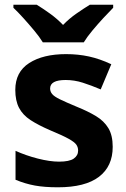

<svg xmlns="http://www.w3.org/2000/svg" viewBox="-20 -786 537 816"><path d="M459 -162Q459 -79 400.5 -34.5Q342 10 226 10Q169 10 128 2.5Q87 -5 46 -22V-145Q90 -125 141 -112Q192 -99 231 -99Q275 -99 293.5 -112Q312 -125 312 -146Q312 -160 304.5 -171Q297 -182 272 -196Q247 -210 194 -232Q143 -254 110 -275.5Q77 -297 61 -327.5Q45 -358 45 -404Q45 -480 104 -518Q163 -556 261 -556Q312 -556 358 -546Q404 -536 453 -513L408 -406Q368 -423 332 -434.5Q296 -446 259 -446Q193 -446 193 -410Q193 -397 201.5 -386.5Q210 -376 234.5 -364Q259 -352 307 -332Q354 -313 388 -292.5Q422 -272 440.5 -241.5Q459 -211 459 -162ZM162 -606Q148 -629 125.5 -656Q103 -683 79.5 -709Q56 -735 37 -753V-766H136Q162 -750 192 -728.5Q222 -707 248 -680Q274 -707 305 -728.5Q336 -750 362 -766H461V-753Q443 -735 419 -709Q395 -683 372.5 -656Q350 -629 336 -606Z"/></svg>

Font: Noto Sans Thaana
Style: Bold
Weight: 700
Designer: David Williams
Foundry: Google Inc.
Version: Version 3.001; ttfautohint (v1.8.4.7-5d5b)